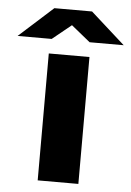

<svg xmlns="http://www.w3.org/2000/svg" viewBox="-126 -768 553 808"><g transform="rotate(5 151.0 -364.0)"><path d="M-73.2 -598.1 70.8 -728H230L375 -598.1H231L150.9 -663.1L70.8 -598.1ZM64 0V-536.1H235.8V0Z"/></g></svg>

Font: Hubot Sans Expanded
Style: Bold
Weight: 700
Width: 7
Designer: Deni Anggara
Foundry: GitHub
Version: Version 1.001;gftools[0.9.31]